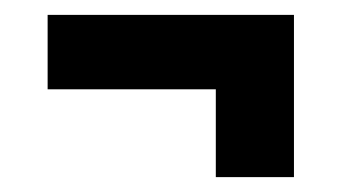

<svg xmlns="http://www.w3.org/2000/svg" viewBox="-20 -382 459 258"><path d="M44 -262V-362H375V-262ZM270 -144V-324H375V-144Z"/></svg>

Font: Bricolage Grotesque 72pt SemiCondensed SemiBold
Style: Regular
Weight: 600
Width: 4
Designer: Mathieu Triay
Foundry: Atelier Triay
Version: Version 1.001;gftools[0.9.33.dev8+g029e19f]